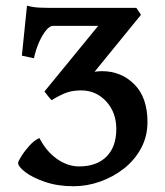

<svg xmlns="http://www.w3.org/2000/svg" viewBox="-20 -643 581 677"><path d="M299.3 -372.6 162.1 -289.6 136.7 -320.3 326.2 -551.8H166.5Q155.3 -551.8 142.1 -535.6Q128.9 -519.5 117.4 -493.4Q106 -467.3 99.6 -437.5L57.1 -446.8L75.2 -623Q96.2 -617.2 118.4 -616.2Q140.6 -615.2 172.4 -615.2H460.9L477.1 -590.8ZM500 -212.9Q500 -161.6 477.1 -119.6Q454.1 -77.6 416.3 -48.1Q378.4 -18.6 332.3 -2.4Q286.1 13.7 239.7 13.7Q183.6 13.7 139.2 -1.5Q94.7 -16.6 69.3 -36.1Q43.9 -55.7 43.9 -68.4Q43.9 -74.2 55.7 -92.8Q67.4 -111.3 84.7 -130.4Q102.1 -149.4 119.1 -156.2Q142.6 -109.9 180.4 -83Q218.3 -56.2 258.8 -56.2Q320.8 -56.2 355.5 -90.8Q390.1 -125.5 390.1 -188Q390.1 -246.6 354.5 -285.4Q318.8 -324.2 266.1 -324.2Q239.3 -324.2 218.3 -317.6Q197.3 -311 162.1 -290Q158.7 -292.5 148.9 -304.7Q139.2 -316.9 136.7 -320.8Q160.6 -335 197.5 -351.6Q234.4 -368.2 272.7 -380.1Q311 -392.1 338.9 -392.1Q407.7 -392.1 453.9 -345.5Q500 -298.8 500 -212.9Z"/></svg>

Font: Gentium Plus
Style: Bold
Weight: 700
Designer: Victor Gaultney, Annie Olsen, Iska Routamaa, Becca Hirsbrunner
Foundry: SIL International
Version: Version 6.101